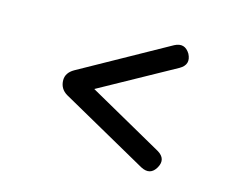

<svg xmlns="http://www.w3.org/2000/svg" viewBox="-67 -627 743 601"><g transform="rotate(15 304.5 -327.0)"><path d="M481 -143Q463.5 -112 431 -129L149 -287Q124 -301.5 124 -330Q124 -353.5 149 -368L431 -525Q462.5 -541.5 481 -511Q497.5 -479 466 -461L200 -314V-342L467 -192Q498 -173.5 481 -143Z"/></g></svg>

Font: Jura Light
Style: Bold
Weight: 700
Version: Version 5.104